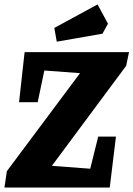

<svg xmlns="http://www.w3.org/2000/svg" viewBox="-32 -846 602 866"><path d="M202 -98 375 -85 411 -230H491L463 0H-12L-1 -74L329 -516L168 -528L138 -385H54L79 -611H550L537 -549ZM213 -720 408 -826 455 -739 430 -694 224 -658Z"/></svg>

Font: Grenze ExtraBold
Style: Italic
Weight: 800
Italic angle: -10°
Designer: Renata Polastri
Foundry: Omnibus-Type
Version: Version 1.002; ttfautohint (v1.8)